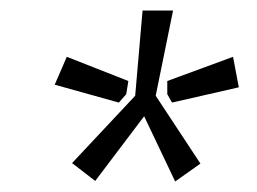

<svg xmlns="http://www.w3.org/2000/svg" viewBox="-20 -711 488 365"><path d="M276 -529 361 -400 313 -366 254 -490 161 -367 117 -401 237 -529 251 -691H309ZM224 -557 220 -532 206 -516 84 -550 107 -603ZM434 -545 307 -516 298 -532V-557L423 -603Z"/></svg>

Font: Exo 2.0 Medium
Style: Italic
Weight: 500
Italic angle: -8°
Designer: Natanael Gama
Version: Version 1.001;PS 001.001;hotconv 1.0.70;makeotf.lib2.5.58329